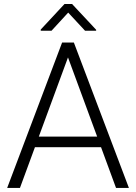

<svg xmlns="http://www.w3.org/2000/svg" viewBox="-20 -919 665 939"><path d="M547.4 0 474.1 -199.2H150.9L77.6 0H15.1L283.7 -710.9H341.3L610.4 0ZM169.9 -251H455.1L312.5 -638.2ZM332.5 -899.4 450.2 -773.4V-768.6H396L313.5 -857.4L231.9 -768.6H179.2V-774.4L295.4 -899.4Z"/></svg>

Font: Vazirmatn RD ExtraLight
Style: Regular
Weight: 200
Designer: Saber Rastikerdar
Foundry: Saber Rastikerdar
Version: Version 32.102